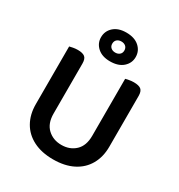

<svg xmlns="http://www.w3.org/2000/svg" viewBox="-199 -979 1052 1128"><g transform="rotate(30 327.5 -415.5)"><path d="M327 15Q249 15 193 -13.5Q137 -42 107.5 -94Q78 -146 78 -215V-288H196V-220Q196 -153 233.5 -118Q271 -83 327 -83Q384 -83 421 -118Q458 -153 458 -220V-288H577V-215Q577 -146 547.5 -94Q518 -42 462 -13.5Q406 15 327 15ZM196 -253H78V-607Q85 -609 101 -612Q117 -615 133 -615Q166 -615 181 -603Q196 -591 196 -559ZM577 -252H458V-607Q466 -609 481.5 -612Q497 -615 513 -615Q547 -615 562 -603Q577 -591 577 -559ZM213 -748Q213 -790 244 -818Q275 -846 329 -846Q385 -846 416.5 -818Q448 -790 448 -748Q448 -707 416.5 -679Q385 -651 329 -651Q275 -651 244 -679Q213 -707 213 -748ZM289 -748Q289 -731 300.5 -721Q312 -711 330 -711Q348 -711 359.5 -721Q371 -731 371 -748Q371 -766 359.5 -776Q348 -786 330 -786Q312 -786 300.5 -776Q289 -766 289 -748Z"/></g></svg>

Font: BalooTamma2SemiBold
Style: Regular
Weight: 600
Designer: Divya Kowshik, Shuchita Grover and Ek Type
Foundry: Ek Type
Version: Version 1.700